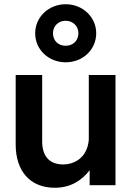

<svg xmlns="http://www.w3.org/2000/svg" viewBox="-20 -874 619 906"><path d="M179 -207V-520H54V-192C54 -70 119 12 239 12C313 12 367 -23 403 -71V0H525V-520H399V-213C390 -122 322 -98 279 -98C207 -98 179 -144 179 -207ZM290 -580C370 -580 434 -639 434 -717C434 -794 370 -854 290 -854C210 -854 146 -794 146 -717C146 -639 210 -580 290 -580ZM290 -658C255 -658 230 -682 230 -717C230 -751 255 -776 290 -776C324 -776 350 -751 350 -717C350 -682 324 -658 290 -658Z"/></svg>

Font: Aspekta 600
Style: Regular
Weight: 600
Designer: Ivo Dolenc
Version: Version 2.100